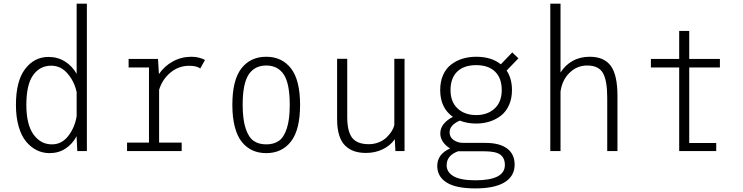

<svg xmlns="http://www.w3.org/2000/svg" viewBox="-20 -820 4030 1042"><path d="M451.5 0H399.5L396 -71V-81Q373 -38.5 335.8 -13.8Q298.5 11 249 11Q212 11 179.8 -4.8Q147.5 -20.5 121.8 -51.5Q96 -82.5 81.2 -133.8Q66.5 -185 66.5 -251Q66.5 -380 116.2 -445.5Q166 -511 243 -511Q293.5 -511 332.8 -486.2Q372 -461.5 396 -419V-800H451.5ZM123 -251Q123 -144 161.8 -90.2Q200.5 -36.5 262 -36.5Q315 -36.5 350.2 -81.8Q385.5 -127 396 -189V-320Q384 -377 347.2 -420.2Q310.5 -463.5 258 -463.5Q196 -463.5 159.5 -411.8Q123 -360 123 -251Z M843.5 -46H966V0H669.5V-46H788.5V-454H678V-500H837.5L842.5 -418Q871.5 -461 918 -486.5Q964.5 -512 1019.5 -512Q1043 -512 1063 -506.2Q1083 -500.5 1092.5 -494.5L1066.5 -448Q1049 -463 1006.5 -463Q949.5 -463 905 -426Q860.5 -389 843.5 -332.5Z M1425 11Q1383.5 11 1350.8 -3.8Q1318 -18.5 1293 -49Q1268 -79.5 1254.5 -130.8Q1241 -182 1241 -251Q1241 -386 1290.2 -449Q1339.5 -512 1425 -512Q1510 -512 1559.2 -448.8Q1608.5 -385.5 1608.5 -251Q1608.5 -115.5 1559.2 -52.2Q1510 11 1425 11ZM1552.5 -251Q1552.5 -366.5 1520.2 -415.5Q1488 -464.5 1425 -464.5Q1362 -464.5 1329.5 -415.5Q1297 -366.5 1297 -251Q1297 -172 1313 -123.5Q1329 -75 1356.2 -55.8Q1383.5 -36.5 1425 -36.5Q1466.5 -36.5 1493.8 -55.8Q1521 -75 1536.8 -123.5Q1552.5 -172 1552.5 -251Z M1966 10Q1931 10 1903.8 1Q1876.5 -8 1854.8 -28.2Q1833 -48.5 1821.2 -84.8Q1809.5 -121 1809.5 -172.5V-501H1864.5V-184.5Q1864.5 -107 1891.2 -72.2Q1918 -37.5 1981.5 -37.5Q2011 -37.5 2036.5 -48Q2062 -58.5 2078.8 -75Q2095.5 -91.5 2106 -108.5Q2116.5 -125.5 2120 -141V-501H2175.5V0H2126L2122.5 -64.5Q2098 -29.5 2057 -9.8Q2016 10 1966 10Z M2564.5 -149.5Q2515 -149.5 2475.5 -165.5Q2420 -141 2420 -102.5Q2420 -75 2442.2 -59.8Q2464.5 -44.5 2494.5 -44.5H2614.5Q2691.5 -44.5 2732.2 -14Q2773 16.5 2773 73.5Q2773 135.5 2719 169Q2665 202.5 2559.5 202.5Q2454.5 202.5 2403.8 170.5Q2353 138.5 2353 80.5Q2353 16.5 2423 -14.5Q2399.5 -28 2384.5 -49.5Q2369.5 -71 2369.5 -95.5Q2369.5 -126 2389.5 -149Q2409.5 -172 2438 -185.5Q2369 -234.5 2369 -331Q2369 -376.5 2384.2 -411.8Q2399.5 -447 2426.8 -468.5Q2454 -490 2488.8 -501Q2523.5 -512 2564.5 -512Q2647 -512 2698 -471L2760 -535.5L2793.5 -503.5L2729.5 -437Q2758.5 -394 2758.5 -331Q2758.5 -285.5 2742.5 -249.8Q2726.5 -214 2699.2 -192.8Q2672 -171.5 2637.8 -160.5Q2603.5 -149.5 2564.5 -149.5ZM2564.5 -195.5Q2626 -195.5 2664.5 -231.2Q2703 -267 2703 -331Q2703 -396 2666.8 -431.2Q2630.5 -466.5 2564.5 -466.5Q2497.5 -466.5 2461.2 -431.2Q2425 -396 2425 -331Q2425 -267 2463.5 -231.2Q2502 -195.5 2564.5 -195.5ZM2404 77Q2404 115 2442.2 136.8Q2480.5 158.5 2559.5 158.5Q2720 158.5 2720 75.5Q2720 38 2695.5 19.5Q2671 1 2607 1H2474Q2470 1 2467.5 0.5Q2404 22.5 2404 77Z M2966.5 0V-800H3022V-426.5Q3047 -466.5 3087.5 -489.2Q3128 -512 3180.5 -512Q3258.5 -512 3294.8 -462.5Q3331 -413 3331 -300V0H3275.5V-289.5Q3275.5 -383.5 3252 -424Q3228.5 -464.5 3166.5 -464.5Q3111.5 -464.5 3071 -425Q3030.5 -385.5 3022 -323V0Z M3720.5 -44H3867V0H3666V-454H3512.5V-500H3666V-652H3720.5V-500H3887V-454H3720.5Z"/></svg>

Font: League Mono Narrow UltraLight
Style: Regular
Weight: 200
Width: 3
Designer: Tyler Finck
Foundry: The League of Moveable Type / Tyler Finck
Version: Version 2.210